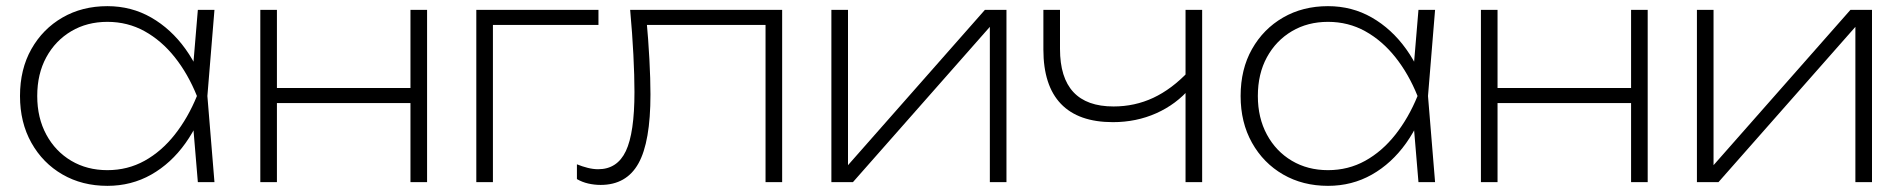

<svg xmlns="http://www.w3.org/2000/svg" viewBox="-20 -592 6184 624"><path d="M623 0 605 -215 629 -280 605 -345 623 -560H677L654 -280L677 0ZM654 -280Q630 -193 583 -127Q536 -61 471.5 -24.5Q407 12 329 12Q247 12 183 -25Q119 -62 82 -128Q45 -194 45 -280Q45 -367 82 -432.5Q119 -498 183 -535Q247 -572 329 -572Q407 -572 471.5 -535Q536 -498 583 -432.5Q630 -367 654 -280ZM101 -280Q101 -209 130.5 -154.5Q160 -100 211.5 -69.5Q263 -39 329 -39Q395 -39 450 -69.5Q505 -100 548 -154.5Q591 -209 620 -280Q591 -352 548 -406Q505 -460 450 -490.5Q395 -521 329 -521Q263 -521 211.5 -490.5Q160 -460 130.5 -406Q101 -352 101 -280Z M826 -560H880V0H826ZM1314 -560H1368V0H1314ZM855 -306H1346V-257H855Z M1925 -560V-511H1557L1582 -536V0H1528V-560Z M2028 -560H2522V0H2468V-536L2493 -511H2058L2081 -529Q2087 -465 2090.5 -400Q2094 -335 2094 -285Q2094 -131 2055 -61Q2016 9 1932 9Q1912 9 1892 4.5Q1872 0 1855 -10V-58Q1872 -51 1890 -46.5Q1908 -42 1924 -42Q1986 -42 2014 -101Q2042 -160 2042 -293Q2042 -345 2038.5 -414Q2035 -483 2028 -560Z M2682 0V-560H2736V-18L2705 -20L3181 -560H3251V0H3197V-543L3229 -541L2752 0Z M3597 -195Q3485 -195 3428 -254.5Q3371 -314 3371 -431V-560H3425V-433Q3425 -246 3599 -246Q3668 -246 3728 -274Q3788 -302 3843 -360L3848 -306Q3803 -253 3738 -224Q3673 -195 3597 -195ZM3833 0V-560H3887V0Z M4590 0 4572 -215 4596 -280 4572 -345 4590 -560H4644L4621 -280L4644 0ZM4621 -280Q4597 -193 4550 -127Q4503 -61 4438.5 -24.5Q4374 12 4296 12Q4214 12 4150 -25Q4086 -62 4049 -128Q4012 -194 4012 -280Q4012 -367 4049 -432.5Q4086 -498 4150 -535Q4214 -572 4296 -572Q4374 -572 4438.5 -535Q4503 -498 4550 -432.5Q4597 -367 4621 -280ZM4068 -280Q4068 -209 4097.5 -154.5Q4127 -100 4178.5 -69.5Q4230 -39 4296 -39Q4362 -39 4417 -69.5Q4472 -100 4515 -154.5Q4558 -209 4587 -280Q4558 -352 4515 -406Q4472 -460 4417 -490.5Q4362 -521 4296 -521Q4230 -521 4178.5 -490.5Q4127 -460 4097.5 -406Q4068 -352 4068 -280Z M4793 -560H4847V0H4793ZM5281 -560H5335V0H5281ZM4822 -306H5313V-257H4822Z M5495 0V-560H5549V-18L5518 -20L5994 -560H6064V0H6010V-543L6042 -541L5565 0Z"/></svg>

Font: Unbounded ExtraLight
Style: Regular
Weight: 250
Designer: Luke Prowse, Jean-Baptiste Morizot, Fátima Lázaro, Florian Runge
Foundry: NaN
Version: Version 1.701;gftools[0.9.28.dev5+ged2979d]